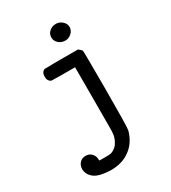

<svg xmlns="http://www.w3.org/2000/svg" viewBox="-202 -714 929 1045"><g transform="rotate(-30 262.5 -192.0)"><path d="M261 -559Q261 -582 278 -597Q295 -612 319 -612Q341 -612 358.5 -596.5Q376 -581 376 -560Q376 -539 359 -523Q342 -507 320 -507Q295 -507 278 -522.5Q261 -538 261 -559ZM100 91Q123 91 137.5 106.5Q152 122 152 144V150L160 151H193Q219 151 226 149Q249 142 267 121Q281 100 286 82Q291 67 291.5 40Q292 13 292 -151V-355H218L145 -356Q123 -364 123 -393Q123 -423 145 -430H148Q151 -430 156.5 -430Q162 -430 169 -430Q176 -430 185.5 -430.5Q195 -431 205 -431Q215 -431 227 -431Q239 -431 251 -431H354Q371 -418 374 -411Q376 -406 376 -176Q376 67 371 88Q351 159 299 194Q253 228 180 228Q130 226 101 215Q72 204 56 177Q49 162 48 148Q48 123 62 107Q76 91 100 91Z"/></g></svg>

Font: KaTeX_Typewriter
Style: Regular
Weight: 400
Version: Version 1.1; ttfautohint (v1.3)